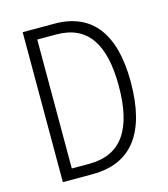

<svg xmlns="http://www.w3.org/2000/svg" viewBox="-107 -799 774 883"><g transform="rotate(-15 279.5 -357.0)"><path d="M504 -365C504 -594 413 -714 234 -714H83V0H225C411 0 504 -124 504 -365ZM446 -362C446 -156 376 -50 222 -50H139V-664H229C379 -664 446 -560 446 -362Z"/></g></svg>

Font: Noto Sans Hebrew Condensed Light
Style: Regular
Weight: 300
Width: 3
Designer: Monotype Design Team
Foundry: Monotype Imaging Inc.
Version: Version 2.004